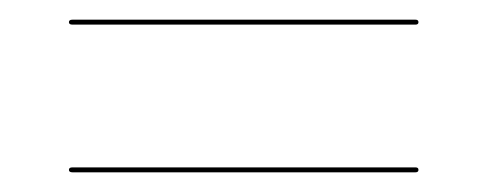

<svg xmlns="http://www.w3.org/2000/svg" viewBox="-20 -441 495 195"><path d="M50 -418.5Q50 -421 53.5 -421H402Q405 -421 405 -418.5Q405 -416 402 -416H53.5Q50 -416 50 -418.5ZM50 -268.5Q50 -271 53.5 -271H402Q405 -271 405 -268.5Q405 -266 402 -266H53.5Q50 -266 50 -268.5Z"/></svg>

Font: Fraunces 144pt S000 Thin
Style: Regular
Weight: 100
Version: Version 1.000; ttfautohint (v1.8.3)